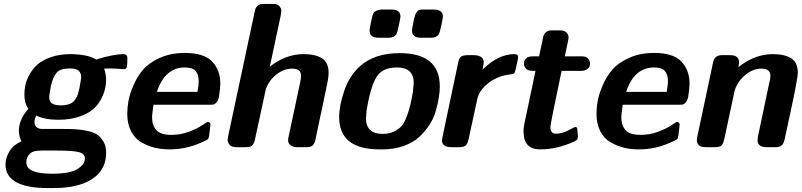

<svg xmlns="http://www.w3.org/2000/svg" viewBox="-20 -742 4042 968"><path d="M7.8 86.9Q7.8 56.2 25.9 23.7Q43.9 -8.8 87.9 -29.8Q74.7 -57.6 75.2 -82Q75.2 -140.1 123 -192.9V-193.8Q103 -221.7 103 -264.2Q103 -287.1 107.4 -310.5Q111.8 -334 127.4 -363.5Q143.1 -393.1 167.5 -415.5Q191.9 -438 235.8 -453.6Q279.8 -469.2 337.9 -469.2Q425.8 -467.3 464.8 -441.9Q552.7 -468.8 601.1 -469.2Q622.1 -469.2 622.1 -449.2Q622.1 -414.1 619.1 -403.6Q616.2 -393.1 604 -393.1Q602.1 -393.1 592.5 -394Q583 -395 566.4 -396Q549.8 -397 530.8 -397Q513.7 -397 504.9 -396Q514.6 -367.2 515.1 -342.8Q515.1 -320.8 510.5 -297.9Q505.9 -274.9 491 -244.9Q476.1 -214.8 450.9 -192.4Q425.8 -169.9 379.9 -154.1Q334 -138.2 273.9 -138.2Q206.1 -138.2 163.1 -159.2Q154.3 -143.1 153.8 -127.9Q153.8 -91.8 195.8 -91.8H298.8Q336.9 -91.8 361.6 -90.3Q386.2 -88.9 418.2 -82.5Q450.2 -76.2 469 -64Q487.8 -51.8 501.5 -28.3Q515.1 -4.9 515.1 27.8Q515.1 103 462.6 147Q410.2 190.9 319.8 202.1L289.1 205.1L250 206.1H221.2Q7.8 206.1 7.8 86.9ZM112.8 77.1Q112.8 133.8 240.7 133.8Q242.2 133.8 243.2 133.8Q332 133.8 370.1 110.4Q408.2 86.9 408.2 57.1Q408.2 33.2 378.2 25.1Q348.1 17.1 268.1 17.1H189Q148.9 17.1 133.8 29.8Q112.8 47.4 112.8 77.1ZM228 -253.9Q228 -230 241.5 -220.9Q254.9 -211.9 280.8 -210.9H293Q316.9 -211.9 333.5 -219Q350.1 -226.1 359.1 -240Q368.2 -253.9 372.1 -265.9Q376 -277.8 380.9 -298.8Q388.7 -343.8 389.2 -353Q389.2 -374 376.5 -385.5Q363.8 -397 332 -397Q284.2 -397 265.6 -375.5Q247.1 -354 236.8 -310.1Q228 -258.8 228 -253.9Z M621.6 -168.9Q621.6 -197.8 627.2 -231Q632.8 -264.2 651.9 -309.6Q670.9 -355 700.4 -389.9Q730 -424.8 785.4 -450Q840.8 -475.1 912.6 -475.1Q1008.8 -475.1 1049.8 -431.6Q1090.8 -388.2 1090.8 -319.8Q1090.8 -300.8 1084 -253.9Q1080.1 -235.8 1072 -226.3Q1064 -216.8 1056.9 -215.3Q1049.8 -213.9 1037.6 -213.9H753.9Q747.1 -167 746.6 -151.9Q746.6 -109.9 768.3 -85.9Q790 -62 842.8 -62Q890.6 -62 931.6 -77.4Q972.7 -92.8 998.3 -109.9Q1023.9 -127 1027.8 -127.9Q1041 -125 1041 -112.8Q1041 -107.9 1034.7 -60.1Q1032.7 -43.9 1027.3 -39.6Q1022 -35.2 993.7 -22.9Q916.5 11.2 835.9 11.2Q794.9 11.2 759.8 2.7Q724.6 -5.9 692.1 -24.9Q659.7 -43.9 640.6 -80.6Q621.6 -117.2 621.6 -168.9ZM771 -278.8H975.6Q981.4 -313 981.9 -331.1Q981.9 -365.2 966.8 -383.5Q951.7 -401.9 911.6 -401.9Q812 -401.9 771 -278.8Z M1127.4 -37.1Q1127.4 -41 1130.4 -56.2L1263.7 -681.2Q1265.6 -692.4 1268.6 -699.7Q1271.5 -707 1281 -714.6Q1290.5 -722.2 1306.6 -722.2H1358.4Q1379.4 -722.2 1388.9 -710.7Q1398.4 -699.2 1398.4 -686L1395.5 -665L1340.3 -405.8Q1420.4 -468.8 1509.8 -469.2Q1569.8 -469.2 1603.3 -448Q1636.7 -426.8 1636.7 -375Q1636.7 -370.1 1636.2 -365Q1635.7 -359.9 1635.3 -354Q1634.8 -348.1 1633.1 -339.1Q1631.3 -330.1 1629.9 -321.5Q1628.4 -313 1625 -297.6Q1621.6 -282.2 1618.7 -267.6Q1615.7 -252.9 1610.6 -228Q1605.5 -203.1 1600.6 -180.7Q1595.7 -158.2 1587.6 -121.1Q1579.6 -84 1572.8 -49.8Q1572.8 -47.9 1571.5 -43Q1570.3 -38.1 1569.8 -35.6Q1569.3 -33.2 1567.9 -28.6Q1566.4 -23.9 1565.4 -22Q1564.5 -20 1562.5 -16.6Q1560.5 -13.2 1558.6 -11Q1556.6 -8.8 1553 -6.3Q1549.3 -3.9 1545.9 -2.9Q1542.5 -2 1537.6 -1Q1532.7 0 1526.4 0H1477.5Q1459.5 0 1448.5 -7.6Q1437.5 -15.1 1435.1 -22Q1432.6 -28.8 1432.6 -36.1Q1432.6 -43.9 1436.5 -60.1L1492.7 -323.2Q1497.6 -343.3 1497.6 -360.8Q1497.6 -396 1452.6 -396Q1411.6 -396 1374.5 -367.4Q1337.4 -338.9 1320.3 -293Q1318.4 -286.1 1267.6 -48.8Q1264.6 -33.7 1263.2 -28.8Q1261.7 -23.9 1256.1 -14.9Q1250.5 -5.9 1241.5 -2.9Q1232.4 0 1218.8 0H1171.4Q1146.5 0 1137 -12.5Q1127.4 -24.9 1127.4 -37.1Z M1689.9 -150.9Q1689.9 -209 1715.6 -284.4Q1741.2 -359.9 1794.9 -408.2Q1868.2 -474.1 1995.1 -474.1Q2197.3 -474.1 2197.3 -306.2Q2197.3 -280.3 2192.6 -251.2Q2188 -222.2 2177.5 -184.1Q2167 -146 2145.5 -113Q2124 -80.1 2093.5 -51.5Q2063 -22.9 2014.6 -5.9Q1966.3 11.2 1906.2 11.2H1895Q1689.9 11.2 1689.9 -150.9ZM1825.2 -146Q1825.2 -66.9 1909.2 -66.9Q1941.4 -66.9 1965.3 -78.4Q1989.3 -89.8 2003.7 -105.5Q2018.1 -121.1 2030 -153.1Q2042 -185.1 2048.1 -210Q2054.2 -234.9 2062 -280.8Q2065.9 -316.9 2065.9 -324.2Q2065.9 -402.3 1980 -401.9Q1906.7 -401.9 1877 -351.8Q1847.2 -301.8 1828.1 -185.1Q1825.2 -151.9 1825.2 -146ZM1843.3 -587.9Q1843.3 -594.7 1850.6 -631.3Q1857.9 -668 1862.3 -674.8Q1871.1 -690.9 1903.3 -693.8H1955.1Q1999 -693.8 1999 -658.2Q1999 -652.3 1991 -614.7Q1982.9 -577.1 1978 -568.8Q1966.8 -551.8 1939.9 -551.8H1887.2Q1843.3 -551.8 1843.3 -587.9ZM2057.1 -587.9Q2057.1 -595.7 2067.9 -648.9Q2072.8 -669.9 2080.3 -680.4Q2087.9 -690.9 2094.5 -692.4Q2101.1 -693.8 2115.2 -693.8H2168Q2212.9 -693.8 2212.9 -657.2Q2212.9 -651.4 2205.1 -614.3Q2197.3 -577.1 2191.9 -568.8Q2180.7 -551.8 2153.3 -551.8H2101.1Q2057.1 -551.8 2057.1 -587.9Z M2208 -36.1Q2208 -38.1 2214.4 -67.9L2290 -426.8Q2294.9 -450.7 2305.9 -457.3Q2316.9 -463.9 2338.4 -463.9H2370.1Q2397.9 -463.9 2412.1 -449.2Q2418.9 -439.5 2418.9 -428.2Q2418.9 -423.3 2413.1 -391.1Q2492.2 -469.2 2573.2 -469.2Q2592.3 -469.2 2592.3 -454.1Q2592.3 -449.2 2584.7 -414.1Q2577.1 -378.9 2574.2 -375Q2571.3 -370.1 2562.7 -368.7Q2554.2 -367.2 2536.6 -364.5Q2519 -361.8 2502 -356Q2460 -340.8 2427.5 -310.8Q2395 -280.8 2386.2 -242.2Q2370.1 -171.4 2353 -88.9Q2341.8 -34.7 2338.4 -24.9Q2335 -15.1 2327.1 -7.8Q2317.4 0 2295.9 0H2255.4Q2208 0 2208 -36.1Z M2619.6 -78.1Q2619.6 -84 2619.6 -87.9Q2619.6 -91.8 2620.6 -98.9Q2621.6 -106 2622.6 -112.1Q2623.5 -118.2 2626.2 -131.1Q2628.9 -144 2631.8 -156.5Q2634.8 -168.9 2639.6 -193.4Q2644.5 -217.8 2649.7 -241.5Q2654.8 -265.1 2663.3 -305.2Q2671.9 -345.2 2679.7 -384.8H2665.5Q2639.6 -384.8 2630.6 -397.5Q2621.6 -410.2 2621.6 -421.9Q2621.6 -439.9 2636.7 -451.2Q2646.5 -458 2668.9 -458H2697.8Q2717.8 -553.2 2720.2 -562Q2722.7 -570.8 2734.9 -582Q2744.6 -588.9 2763.7 -588.9H2801.8Q2827.6 -588.9 2837.2 -576.9Q2846.7 -564.9 2846.7 -551.8Q2846.7 -546.9 2827.6 -458H2911.6Q2936.5 -458 2945.6 -446Q2954.6 -434.1 2954.6 -421.9Q2954.6 -415 2952.6 -408Q2950.7 -400.9 2939.7 -392.8Q2928.7 -384.8 2910.6 -384.8H2811.5Q2754.4 -114.7 2754.9 -102.1Q2754.9 -67.9 2782.7 -67.9Q2813.5 -67.9 2845.7 -85Q2877.9 -102.1 2879.9 -102.1Q2887.7 -102.1 2889.6 -95.5Q2891.6 -88.9 2892.6 -65.9Q2893.6 -59.1 2893.6 -55.2Q2892.6 -48.3 2892.6 -46.6Q2892.6 -44.9 2891.1 -41Q2889.6 -37.1 2886.2 -34.7Q2882.8 -32.2 2875.5 -28.8Q2788.6 11.2 2702.6 11.2Q2619.6 10.7 2619.6 -78.1Z M2987.3 -168.9Q2987.3 -197.8 2992.9 -231Q2998.5 -264.2 3017.6 -309.6Q3036.6 -355 3066.2 -389.9Q3095.7 -424.8 3151.1 -450Q3206.5 -475.1 3278.3 -475.1Q3374.5 -475.1 3415.5 -431.6Q3456.5 -388.2 3456.5 -319.8Q3456.5 -300.8 3449.7 -253.9Q3445.8 -235.8 3437.7 -226.3Q3429.7 -216.8 3422.6 -215.3Q3415.5 -213.9 3403.3 -213.9H3119.6Q3112.8 -167 3112.3 -151.9Q3112.3 -109.9 3134 -85.9Q3155.8 -62 3208.5 -62Q3256.3 -62 3297.4 -77.4Q3338.4 -92.8 3364 -109.9Q3389.6 -127 3393.6 -127.9Q3406.7 -125 3406.7 -112.8Q3406.7 -107.9 3400.4 -60.1Q3398.4 -43.9 3393.1 -39.6Q3387.7 -35.2 3359.4 -22.9Q3282.2 11.2 3201.7 11.2Q3160.6 11.2 3125.5 2.7Q3090.3 -5.9 3057.9 -24.9Q3025.4 -43.9 3006.3 -80.6Q2987.3 -117.2 2987.3 -168.9ZM3136.7 -278.8H3341.3Q3347.2 -313 3347.7 -331.1Q3347.7 -365.2 3332.5 -383.5Q3317.4 -401.9 3277.3 -401.9Q3177.7 -401.9 3136.7 -278.8Z M3493.2 -36.1Q3493.2 -41 3495.1 -50.8L3575.2 -428.2Q3583 -463.9 3619.1 -463.9Q3619.6 -463.9 3620.1 -463.9H3662.1Q3706.1 -463.9 3706.1 -426.8Q3706.1 -421.9 3703.1 -403.8Q3785.2 -468.8 3875.5 -469.2Q3935.5 -469.2 3969 -448Q4002.4 -426.8 4002.4 -375Q4002.4 -348.1 3964.4 -171.9Q3947.3 -91.8 3936 -40Q3931.2 -19 3921.6 -9.5Q3912.1 0 3889.2 0H3843.3Q3799.3 0 3799.3 -36.1Q3799.3 -41 3801.3 -53.2L3857.4 -319.8Q3864.3 -347.7 3864.3 -358.9Q3864.3 -396 3819.3 -396Q3775.4 -396 3736.8 -363.5Q3698.2 -331.1 3684.1 -286.1L3632.3 -43.9Q3626.5 -14.2 3614.3 -5.9Q3603 0 3585.4 0H3539.1Q3493.2 0 3493.2 -36.1Z"/></svg>

Font: CMU Sans Serif
Style: BoldOblique
Weight: 700
Italic angle: -12°
Version: Version 0.7.0